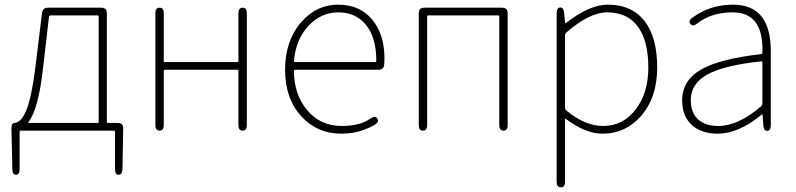

<svg xmlns="http://www.w3.org/2000/svg" viewBox="-20 -560 3414 823"><path d="M49 189Q33 189 33 165L29 -9Q29 -33 43 -33Q48 -33 57 -38Q77 -48 94 -90Q116 -146 132 -274L160 -504Q163 -527 186 -527H414Q438 -527 438 -503V-38Q438 -33 443 -33H485Q509 -33 508 -9L505 165Q504 189 488 189Q473 189 473 165V5Q473 0 468 0H69Q64 0 64 5V165Q64 189 49 189ZM102 -37Q99 -33 104 -33H398Q403 -33 403 -38V-489Q403 -494 398 -494H197Q191 -494 190 -489L165 -272Q145 -91 102 -37Z M664 0Q646 0 646 -24V-503Q646 -527 664 -527Q682 -527 682 -503V-299Q682 -294 687 -294H997Q1002 -294 1002 -299V-503Q1002 -527 1020 -527Q1038 -527 1038 -503V-24Q1038 0 1020 0Q1002 0 1002 -24V-256Q1002 -261 997 -261H687Q682 -261 682 -256V-24Q682 0 664 0Z M1443 13Q1340 13 1273 -60Q1202 -136 1202 -261Q1202 -386 1272 -466Q1337 -540 1429.5 -540Q1522 -540 1575 -476.5Q1628 -413 1628 -309Q1628 -297 1627 -285Q1626 -261 1602 -261H1245Q1240 -261 1240 -256Q1240 -156 1296.5 -88Q1353 -20 1445 -20Q1524 -20 1568 -52Q1588 -66 1597 -52Q1607 -38 1586 -25Q1566 -13 1539 -3Q1495 13 1443 13ZM1240 -299Q1240 -294 1245 -294H1588Q1593 -294 1593 -299Q1593 -399 1549 -453Q1505 -507 1430.5 -507Q1356 -507 1302 -449Q1248 -391 1240 -299Z M1793 0Q1775 0 1775 -24V-503Q1775 -527 1799 -527H2132Q2156 -527 2156 -503V-24Q2156 0 2138 0Q2120 0 2120 -24V-489Q2120 -494 2115 -494H1816Q1811 -494 1811 -489V-24Q1811 0 1793 0Z M2384 243Q2366 243 2366 219V-503Q2366 -527 2381 -528Q2396 -529 2398 -505L2402 -464Q2403 -459 2407 -462Q2507 -540 2585 -540Q2690 -540 2745 -467Q2797 -397 2797 -271Q2797 -141 2727 -62Q2661 13 2563 13Q2490 13 2406 -50Q2402 -53 2402 -48V219Q2402 243 2384 243ZM2566 -20Q2650 -20 2704.5 -90.5Q2759 -161 2759 -270Q2759 -379 2719 -439Q2674 -507 2582 -507Q2507 -507 2408 -421Q2402 -416 2402 -408V-99Q2402 -91 2408 -86Q2487 -20 2566 -20Z M3056 13Q2990 13 2949 -21Q2904 -59 2904 -130Q2904 -216 2987 -263Q3067 -308 3242 -328Q3248 -329 3248 -335Q3254 -507 3120 -507Q3029 -507 2968 -459Q2950 -444 2939 -458Q2929 -471 2949 -485Q3024 -540 3122 -540Q3284 -540 3284 -341V-24Q3284 0 3269 1Q3254 1 3252 -23L3249 -65Q3249 -70 3247.5 -70Q3246 -70 3239 -64Q3144 13 3056 13ZM3059 -20Q3144 -20 3242 -104Q3248 -109 3248 -117V-293Q3248 -298 3243 -297Q3081 -280 3009 -239Q2941 -200 2941 -131Q2941 -74 2976 -45Q3007 -20 3059 -20Z"/></svg>

Font: Resource Han Rounded KR ExtraLight
Style: Regular
Weight: 250
Designer: Cyano Hao (round all glyphs); Ryoko NISHIZUKA 西塚涼子 (kana, bopomofo & ideographs); Paul D. Hunt (Latin, Greek & Cyrillic)
Foundry: Cyano Hao
Version: 0.990